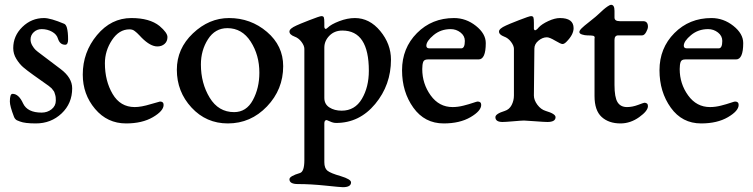

<svg xmlns="http://www.w3.org/2000/svg" viewBox="-20 -505 3129 798"><path d="M163 -430Q190 -430 247 -406Q254 -403 258 -390Q263 -372 263 -341Q263 -319 251 -319Q229 -319 221 -344Q216 -362 196.5 -373Q177 -384 153 -384Q134 -384 120.5 -371.5Q107 -359 107 -341Q107 -328 114 -316Q121 -304 128 -297.5Q135 -291 150 -280L232 -218Q280 -182 280 -138Q280 -75 236 -33.5Q192 8 129 8Q83 8 63 0Q53 -4 50.5 -5Q48 -6 44 -10Q40 -14 38 -20Q21 -64 21 -83Q21 -115 32 -115Q58 -115 76 -75Q94 -37 153 -37Q177 -37 194.5 -51Q212 -65 212 -87Q212 -94 211.5 -100Q211 -106 209 -112Q207 -118 206 -121.5Q205 -125 201 -129.5Q197 -134 196 -136Q195 -138 189 -142.5Q183 -147 182.5 -148Q182 -149 174 -154L167 -159L119 -193Q91 -213 76 -226Q61 -239 48 -260Q35 -281 35 -305Q35 -356 73 -393Q111 -430 163 -430Z M504 8Q426 8 375 -52.5Q324 -113 324 -195Q324 -288 383 -359Q442 -430 526 -430Q602 -430 643 -397Q676 -369 676 -351Q676 -333 664 -322.5Q652 -312 634 -312Q605 -312 569 -348Q567 -350 560 -357.5Q553 -365 549.5 -368Q546 -371 540.5 -375.5Q535 -380 529.5 -381.5Q524 -383 518 -383Q475 -383 445.5 -338.5Q416 -294 416 -242Q416 -169 448 -114.5Q480 -60 540 -60Q567 -60 606 -72L645 -83Q660 -83 660 -69Q660 -44 615.5 -18Q571 8 504 8Z M815 -237Q815 -159 851.5 -99Q888 -39 953 -39Q1004 -39 1031 -89Q1058 -139 1058 -203Q1058 -276 1022 -332Q986 -388 925 -388Q874 -388 844.5 -342Q815 -296 815 -237ZM932 -430Q1022 -430 1089.5 -372.5Q1157 -315 1157 -230Q1157 -133 1089.5 -62.5Q1022 8 927 8Q837 8 776 -58Q715 -124 715 -215Q715 -303 782 -366.5Q849 -430 932 -430Z M1328 -307V-98Q1328 -72 1349 -58.5Q1370 -45 1400 -45Q1455 -45 1484 -94Q1513 -143 1513 -211Q1513 -378 1403 -378Q1370 -378 1349 -356.5Q1328 -335 1328 -307ZM1245 161V-302Q1245 -315 1233 -331Q1221 -347 1204 -353Q1183 -361 1183 -374Q1183 -386 1212 -399Q1222 -404 1265.5 -421Q1309 -438 1316 -438Q1324 -438 1326 -432.5Q1328 -427 1328 -410V-392Q1331 -379 1342 -390Q1356 -404 1390 -417Q1424 -430 1455 -430Q1516 -430 1560.5 -376Q1605 -322 1605 -257Q1605 -152 1539.5 -73Q1474 6 1377 6Q1368 6 1359.5 3Q1351 0 1345 -3Q1339 -6 1338 -6Q1328 -6 1328 8V169Q1328 194 1341 204.5Q1354 215 1396 227Q1439 240 1439 253Q1439 273 1405 273Q1395 273 1333.5 266.5Q1272 260 1218 260Q1183 260 1183 240Q1183 227 1227 214Q1245 208 1245 161Z M1752 -315Q1752 -304 1765 -304H1897Q1912 -304 1912 -335Q1912 -356 1894 -370Q1876 -384 1853 -384Q1812 -384 1782 -359Q1752 -334 1752 -315ZM1999 -326Q1999 -258 1969 -258H1758Q1743 -258 1739 -248Q1735 -237 1735 -218Q1735 -157 1770 -108.5Q1805 -60 1861 -60Q1883 -60 1906.5 -66Q1930 -72 1946 -77.5Q1962 -83 1965 -83Q1980 -83 1980 -69Q1980 -44 1935.5 -18Q1891 8 1824 8Q1745 8 1698 -57.5Q1651 -123 1651 -213Q1651 -305 1713 -367.5Q1775 -430 1867 -430Q1917 -430 1958 -397.5Q1999 -365 1999 -326Z M2158 -4Q2149 -4 2114.5 -1Q2080 2 2069 2Q2039 2 2039 -18Q2039 -32 2078 -44Q2097 -50 2106.5 -68.5Q2116 -87 2116 -108V-302Q2116 -315 2104 -331Q2092 -347 2075 -353Q2054 -361 2054 -374Q2054 -386 2083 -399Q2093 -404 2136.5 -421Q2180 -438 2187 -438Q2195 -438 2197 -432.5Q2199 -427 2199 -410V-385Q2201 -377 2207 -380Q2213 -383 2219 -391Q2232 -405 2259 -417.5Q2286 -430 2307 -430Q2364 -430 2364 -388Q2364 -361 2334 -331Q2325 -322 2318 -322Q2311 -322 2287.5 -336Q2264 -350 2253 -350Q2235 -350 2218 -336Q2201 -322 2201 -303L2199 -108Q2199 -89 2213.5 -69.5Q2228 -50 2248 -44Q2289 -32 2289 -18Q2289 2 2255 2Q2243 2 2204 -1Q2165 -4 2158 -4Z M2559 8Q2510 8 2480.5 -19Q2451 -46 2451 -106V-344Q2451 -345 2451.5 -348Q2452 -351 2451.5 -351.5Q2451 -352 2449.5 -354Q2448 -356 2444.5 -356.5Q2441 -357 2435 -357.5Q2429 -358 2420 -358Q2411 -358 2399.5 -361.5Q2388 -365 2388 -372Q2388 -378 2397.5 -387.5Q2407 -397 2429 -414Q2451 -431 2455 -435Q2458 -437 2469 -447.5Q2480 -458 2488 -465Q2496 -472 2505.5 -478.5Q2515 -485 2520 -485Q2534 -485 2534 -460V-432Q2534 -417 2556 -417H2653Q2673 -417 2673 -394Q2673 -385 2665.5 -371.5Q2658 -358 2649 -358H2550Q2534 -358 2534 -339V-152Q2534 -101 2546.5 -80.5Q2559 -60 2586 -60Q2608 -60 2632 -69Q2656 -78 2658 -78Q2673 -78 2673 -64Q2673 -44 2636.5 -18Q2600 8 2559 8Z M2822 -315Q2822 -304 2835 -304H2967Q2982 -304 2982 -335Q2982 -356 2964 -370Q2946 -384 2923 -384Q2882 -384 2852 -359Q2822 -334 2822 -315ZM3069 -326Q3069 -258 3039 -258H2828Q2813 -258 2809 -248Q2805 -237 2805 -218Q2805 -157 2840 -108.5Q2875 -60 2931 -60Q2953 -60 2976.5 -66Q3000 -72 3016 -77.5Q3032 -83 3035 -83Q3050 -83 3050 -69Q3050 -44 3005.5 -18Q2961 8 2894 8Q2815 8 2768 -57.5Q2721 -123 2721 -213Q2721 -305 2783 -367.5Q2845 -430 2937 -430Q2987 -430 3028 -397.5Q3069 -365 3069 -326Z"/></svg>

Font: EB Garamond 08
Style: Regular
Weight: 400
Version: Version 0.016 ; ttfautohint (v1.5)